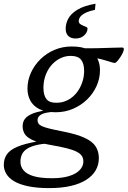

<svg xmlns="http://www.w3.org/2000/svg" viewBox="-79 -752 672 1010"><path d="M525 -421Q520 -421 512.2 -423.2Q504.5 -425.5 492 -429.5Q479.5 -433.5 460.8 -438.5Q442 -443.5 415.8 -449.2Q389.5 -455 353 -460L346 -498.5Q389.5 -497.5 433.5 -498.5Q477.5 -499.5 512.2 -500.8Q547 -502 562.5 -502Q568 -502 570.2 -500Q572.5 -498 572.5 -493.5Q572.5 -486.5 567 -474.5Q561.5 -462.5 553.2 -450.2Q545 -438 537.2 -429.5Q529.5 -421 525 -421ZM219.5 -211.5Q243.5 -211.5 265.5 -220.2Q287.5 -229 305.2 -244.5Q323 -260 336 -281.2Q349 -302.5 356.2 -327.2Q363.5 -352 363.5 -379Q363.5 -418.5 347.2 -438.2Q331 -458 293 -458Q269 -458 247.2 -449.2Q225.5 -440.5 207.5 -425Q189.5 -409.5 176.5 -388.5Q163.5 -367.5 156.5 -342.5Q149.5 -317.5 149.5 -290.5Q149.5 -250.5 165.5 -230.5Q181.5 -210.5 219.5 -211.5ZM298.5 -507.5Q353.5 -507.5 386 -490.5Q418.5 -473.5 432.8 -445.2Q447 -417 447 -383.5Q447 -339.5 429 -299.5Q411 -259.5 379 -228.5Q347 -197.5 304.8 -179.5Q262.5 -161.5 214.5 -161.5Q160 -161.5 127.2 -178.5Q94.5 -195.5 80 -223.8Q65.5 -252 65.5 -285.5Q65.5 -329.5 83.8 -369.5Q102 -409.5 134 -440.8Q166 -472 208 -489.8Q250 -507.5 298.5 -507.5ZM179.5 237.5Q116.5 237.5 71.2 228.2Q26 219 -2.8 202.5Q-31.5 186 -45.2 163.5Q-59 141 -59 115.5Q-59 83.5 -43 60.2Q-27 37 10.5 20.8Q48 4.5 112 -7L125.5 -43L209.5 2Q157 2 121.8 9.2Q86.5 16.5 66 29Q45.5 41.5 37 59.2Q28.5 77 28.5 99Q28.5 124.5 45 144.2Q61.5 164 98 174.8Q134.5 185.5 195 185.5Q249 185.5 285.8 173.8Q322.5 162 341 142Q359.5 122 359.5 98Q359.5 80.5 351.5 68.2Q343.5 56 324 46Q304.5 36 270.5 27.5Q236.5 19 184 10Q119 -1.5 88.5 -17Q58 -32.5 49 -50.8Q40 -69 40 -87.5Q40 -117.5 59.5 -134.8Q79 -152 114.2 -161.8Q149.5 -171.5 195.5 -178L207.5 -164Q157 -161 137.8 -149.8Q118.5 -138.5 118.5 -120Q118.5 -110.5 122.8 -103Q127 -95.5 140.2 -89Q153.5 -82.5 179.5 -76Q205.5 -69.5 249 -61Q324 -46.5 366 -27Q408 -7.5 424.5 18.8Q441 45 441 80Q441 114.5 424.8 143.2Q408.5 172 375.8 193.2Q343 214.5 294 226Q245 237.5 179.5 237.5ZM381.5 -602Q381.5 -583 364.2 -566.2Q347 -549.5 318 -549.5Q294.5 -549.5 280.5 -562.5Q266.5 -575.5 266.5 -601.5Q266.5 -627.5 279.8 -653.2Q293 -679 327 -700.2Q361 -721.5 423.5 -732.5L420.5 -700Q384.5 -692.5 366.2 -682Q348 -671.5 341.5 -661Q335 -650.5 335 -641.5Q335 -629.5 346.8 -623Q358.5 -616.5 370 -612.2Q381.5 -608 381.5 -602Z"/></svg>

Font: Newsreader 8pt
Style: Italic
Weight: 400
Italic angle: -17°
Version: Version 1.003